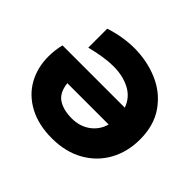

<svg xmlns="http://www.w3.org/2000/svg" viewBox="-168 -930 1153 1153"><g transform="rotate(45 408.5 -353.0)"><path d="M38 -319Q38 -373 51 -426H580Q557 -491 497 -522.5Q437 -554 356 -554Q280 -554 170 -526V-687Q272 -720 368 -720Q476 -720 570 -680Q664 -640 722 -558Q780 -476 780 -356Q780 -251 734 -167Q688 -83 602 -34.5Q516 14 400 14Q287 14 205 -29.5Q123 -73 80.5 -148.5Q38 -224 38 -319ZM400 -155Q468 -155 517 -190.5Q566 -226 583 -286H232Q240 -213 284.5 -184Q329 -155 400 -155Z"/></g></svg>

Font: Chess Sans ExtraBold
Style: Regular
Weight: 800
Designer: Wolf Bōese
Foundry: Wolf Bōese
Version: Version 7.223